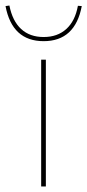

<svg xmlns="http://www.w3.org/2000/svg" viewBox="-40 -675 316 695"><path d="M256 -653 242 -654Q232 -599 200 -570Q168 -541 118 -541Q68 -541 36.5 -570Q5 -599 -6 -655L-20 -653Q4 -526 118 -526Q232 -526 256 -653ZM109 -459H126V0H109Z"/></svg>

Font: Ysabeau SC Thin
Style: Regular
Weight: 200
Designer: Christian Thalmann (Catharsis Fonts)
Version: Version 0.003